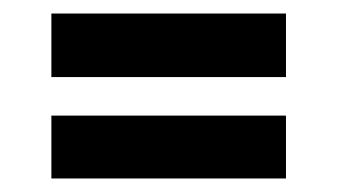

<svg xmlns="http://www.w3.org/2000/svg" viewBox="-20 -476 499 284"><path d="M56 -362V-456H403V-362ZM56 -212V-305H403V-212Z"/></svg>

Font: Kreon Light SemiBold
Style: Regular
Weight: 600
Version: Version 2.002